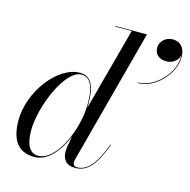

<svg xmlns="http://www.w3.org/2000/svg" viewBox="-111 -869 980 989"><g transform="rotate(15 379.0 -375.0)"><path d="M623.5 -698C623.5 -667.5 643 -642 686 -642C720 -642 747.5 -662.5 753.5 -692C760 -597 662.5 -499.5 576.5 -499.5V-496C666.5 -496 757.5 -593 757.5 -683C757.5 -735.5 729.5 -760 690.5 -760C652.5 -760 623.5 -731 623.5 -698ZM356.5 -324C356.5 -401.5 344 -470 273.5 -470C156 -470 30 -305.5 30 -152.5C30 -50 68 10 157 10C228 10 284 -58.5 318.5 -142.5L308 -85C306.5 -74.5 306 -63 306 -58C306 -18 327 10 374 10C441 10 480.5 -38 523.5 -153L520.5 -154C478.5 -41.5 438.5 4.5 382.5 4.5C367 4.5 362 -6 362 -16.5C362 -21 362 -26.5 364 -32.5L555 -750H387V-746.5H474.5L356 -306C356.5 -312.5 356.5 -318.5 356.5 -324ZM353 -324C353 -192.5 273.5 -1 174 -1C132.5 -1 106.5 -38 106.5 -117.5C106.5 -246.5 197 -463 283.5 -463C338.5 -463 353 -401.5 353 -324Z"/></g></svg>

Font: Bodoni* 48pt
Style: Italic
Weight: 400
Italic angle: -13°
Version: Version 2.3